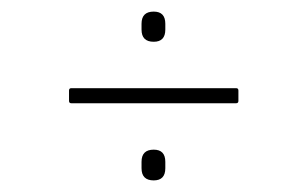

<svg xmlns="http://www.w3.org/2000/svg" viewBox="-20 -466 529 331"><path d="M245 -394Q224 -394 224 -415V-425Q224 -446 245 -446Q265 -446 265 -425V-415Q265 -394 245 -394ZM103 -288Q99 -288 99 -292V-310Q99 -314 103 -314H387Q391 -314 391 -310V-292Q391 -288 387 -288ZM245 -155Q224 -155 224 -176V-187Q224 -208 245 -208Q265 -208 265 -187V-176Q265 -155 245 -155Z"/></svg>

Font: Sofia Sans Cond ExtraLight
Style: Regular
Weight: 200
Width: 3
Designer: Botio Nikoltchev, Ani Petrova
Foundry: lettersoup
Version: Version 4.100; ttfautohint (v1.8.3)